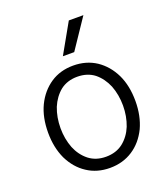

<svg xmlns="http://www.w3.org/2000/svg" viewBox="-144 -887 879 1002"><g transform="rotate(-20 295.5 -385.5)"><path d="M169 -23Q115 -58 83 -123Q53 -188 53 -270Q53 -355 83 -418Q114 -482 169 -519Q223 -555 295 -555Q367 -555 422 -519Q477 -482 508 -418Q538 -355 538 -270Q538 -188 508 -123Q476 -58 422 -23Q367 13 295 13Q223 13 169 -23ZM390 -79Q429 -110 449 -159Q469 -211 469 -270Q469 -330 449 -382Q428 -432 390 -463Q351 -493 295 -493Q240 -493 201 -463Q163 -432 142 -382Q122 -330 122 -270Q122 -211 142 -159Q162 -110 201 -79Q240 -49 295 -49Q351 -49 390 -79ZM436 -784 325 -619H262L355 -784Z"/></g></svg>

Font: Sinter Normal
Style: Regular
Weight: 350
Foundry: Adobe & rsms
Version: Version 1.000